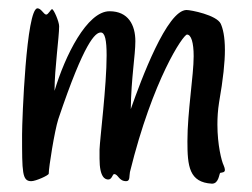

<svg xmlns="http://www.w3.org/2000/svg" viewBox="-20 -430 604 461"><path d="M517 -33C512 -43 502 -82 502 -131C502 -148 503 -165 506 -184C516 -241 520 -281 520 -310C520 -343 515 -362 510 -373C500 -394 438 -406 428 -406C381 -406 319 -239 294 -168C295 -243 305 -297 305 -331C305 -370 288 -403 243 -403C189 -403 136 -296 111 -212V-214C111 -264 122 -341 122 -367C122 -378 109 -408 105 -408C102 -408 96 -395 91 -395C85 -395 79 -410 70 -410C43 -410 33 -142 33 -107C33 -16 33 5 55 5C66 5 97 -9 97 -13C97 -28 111 -116 120 -144C183 -331 209 -352 222 -352C232 -352 236 -334 236 -297C236 -224 220 -98 219 -71V-49C219 -3 233 1 240 1C249 1 250 -12 254 -12C264 -12 265 5 283 5C293 5 290 -8 292 -17C347 -240 420 -347 429 -347C439 -347 445 -328 445 -295C445 -249 430 -161 430 -91C430 -31 434 8 489 11C506 11 506 -14 509 -15C514 -16 520 -16 520 -22C520 -25 519 -28 517 -33Z"/></svg>

Font: Oregano
Style: Regular
Weight: 400
Designer: Astigmatic (AOETI)
Foundry: Astigmatic (AOETI)
Version: Version 1.000